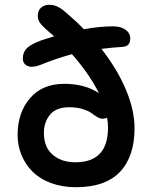

<svg xmlns="http://www.w3.org/2000/svg" viewBox="-20 -779 648 809"><path d="M298.8 9.8Q241.7 9.8 194.6 -7.8Q147.5 -25.4 117.2 -55.7Q86.9 -85.9 70.6 -125.7Q54.2 -165.5 54.2 -210Q54.2 -304.2 106.2 -365Q158.2 -425.8 251 -425.8Q337.9 -425.8 397 -386.2Q356.4 -467.8 283.2 -550.8Q215.3 -532.2 146 -503.9Q114.3 -492.7 95.2 -501.5Q76.2 -510.3 76.2 -533.2Q76.2 -558.1 92.5 -575.2Q108.9 -592.3 153.8 -608.9Q198.7 -623.5 208 -626Q198.2 -635.7 188 -643.1Q157.7 -669.4 148.4 -682.9Q139.2 -696.3 139.2 -712.9Q139.2 -734.4 152.8 -746.6Q166.5 -758.8 188 -758.8Q206.1 -758.8 223.1 -750.7Q240.2 -742.7 270 -715.8Q311 -680.2 333 -655.8Q400.4 -668 458 -668Q489.3 -668 509 -653.6Q528.8 -639.2 528.8 -617.2Q528.8 -599.1 520 -590.3Q511.2 -581.5 491.2 -581.1Q457 -579.1 407.2 -573.2Q475.1 -486.3 511 -400.1Q546.9 -314 546.9 -238.8Q546.9 -120.1 485.8 -55.2Q424.8 9.8 298.8 9.8ZM165 -219.2Q165 -158.2 202.4 -126.7Q239.7 -95.2 297.9 -95.2Q435.1 -95.2 435.1 -241.2Q435.1 -263.2 431.2 -283.2Q423.8 -278.8 411.1 -278.8Q401.4 -278.8 388.9 -286.4Q376.5 -293.9 364.5 -303Q352.5 -312 327.9 -319.6Q303.2 -327.1 272 -327.1Q216.3 -327.1 190.7 -295.7Q165 -264.2 165 -219.2Z"/></svg>

Font: Shantell Sans Irregular
Style: Regular
Weight: 500
Designer: Stephen Nixon, Anya Danilova, Shantell Martin
Foundry: Arrow Type
Version: Version 1.006;[9816181b4]